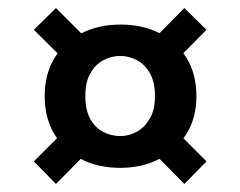

<svg xmlns="http://www.w3.org/2000/svg" viewBox="-20 -536 596 477"><path d="M279 -119Q223 -119 181 -141Q139 -163 115 -203Q91 -243 91 -297Q91 -352 115.5 -392Q140 -432 182.5 -453.5Q225 -475 280 -475Q334 -475 376.5 -453.5Q419 -432 443.5 -392Q468 -352 468 -297Q468 -243 443 -203Q418 -163 375.5 -141Q333 -119 279 -119ZM119 -79 64 -135 154 -225 216 -177ZM438 -79 351 -167 407 -221 493 -135ZM279 -198Q300 -198 319.5 -208.5Q339 -219 352 -241Q365 -263 365 -297Q365 -332 352.5 -354Q340 -376 320 -386.5Q300 -397 279 -397Q257 -397 237 -386.5Q217 -376 204.5 -354Q192 -332 192 -297Q192 -263 204 -241Q216 -219 236 -208.5Q256 -198 279 -198ZM152 -375 64 -462 119 -516 211 -424ZM399 -367 347 -424 438 -516 493 -462Z"/></svg>

Font: DM Sans 9pt
Style: Semibold
Weight: 600
Designer: Colophon Foundry, Jonny Pinhorn
Foundry: Colophon Foundry
Version: Version 4.004;gftools[0.9.30]